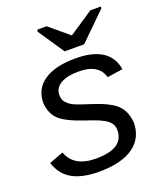

<svg xmlns="http://www.w3.org/2000/svg" viewBox="-137 -817 774 916"><g transform="rotate(-20 250.0 -359.0)"><path d="M443 -155Q443 -76 382.5 -33Q322 10 208 10Q123 10 72.5 -18.5Q22 -47 2 -109L74 -136Q104 -54 215 -54Q357 -54 357 -147Q357 -178 332 -197Q309 -217 227 -243Q138 -273 105.5 -303.5Q73 -334 69 -389Q69 -460 125.5 -498.5Q182 -537 285 -537Q458 -537 479 -412L400 -400Q379 -473 279 -473Q219 -473 186.5 -453.5Q154 -434 154 -399Q154 -377 164 -364Q177 -348 193 -339Q212 -328 283 -306Q371 -278 404.5 -245.5Q438 -213 443 -155ZM483 -718 348 -586H249L160 -718L162 -728H209L307 -646H308L431 -728H485Z"/></g></svg>

Font: Libra Sans
Style: Italic
Weight: 400
Italic angle: -12°
Foundry: Context Ltd
Version: Version 1.002